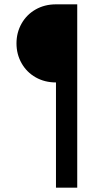

<svg xmlns="http://www.w3.org/2000/svg" viewBox="-20 -765 493 885"><path d="M56 -565Q56 -615 79.5 -656.5Q103 -698 144.5 -721.5Q186 -745 238 -745H336V100H238V-385Q186 -385 144.5 -408.5Q103 -432 79.5 -473.5Q56 -515 56 -565Z"/></svg>

Font: Evergrow Sans 
Style: Medium
Weight: 500
Foundry: 10Web
Version: Version 1.000